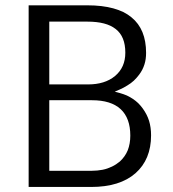

<svg xmlns="http://www.w3.org/2000/svg" viewBox="-20 -724 663 736"><path d="M329.1 -7.3C402.8 -7.3 459.5 -24.9 499.5 -60.1C539.1 -95.2 559.1 -143.6 559.1 -205.1C559.1 -225.1 556.6 -244.1 551.3 -261.2C545.9 -278.3 537.6 -293.9 526.9 -308.6C521.5 -315.9 516.1 -322.3 509.8 -328.6C503.4 -334.5 497.1 -339.8 489.7 -344.7C482.4 -349.6 474.6 -354 466.3 -357.9C458 -361.3 449.2 -364.7 439.9 -367.2L419.9 -372.6L439 -380.9C449.2 -385.3 459 -390.6 468.3 -396.5C477.5 -401.9 485.8 -408.2 493.2 -415C500.5 -421.9 506.8 -429.2 513.2 -437.5C522.5 -449.7 529.3 -462.9 533.7 -477.1C538.1 -490.7 540 -505.4 540 -521.5C540 -581.5 521.5 -627 484.4 -657.2C475.1 -665 464.4 -671.9 453.1 -677.7C441.4 -683.1 428.7 -688 414.6 -691.9C400.4 -695.8 384.8 -698.7 368.2 -700.7C351.6 -702.6 334 -703.6 314.9 -703.6H89.8V-7.3ZM168.9 -339.8H176.3H332.5C380.9 -339.8 417.5 -328.6 442.4 -305.7C467.3 -282.7 479.5 -248.5 479.5 -204.1C479.5 -183.1 476.1 -164.6 469.7 -147.9C462.9 -131.3 452.6 -117.2 439.5 -105C430.2 -97.2 420.4 -90.8 409.2 -85.4C397.9 -80.1 386.2 -75.7 373 -73.2C359.9 -70.8 346.2 -69.3 331.1 -69.3H176.3H168.9V-76.7V-332.5ZM168.9 -400.4V-407.7V-633.8V-641.1H176.3H314.9C363.3 -641.1 399.4 -631.8 423.3 -612.8C448.2 -593.8 460.4 -563.5 460.4 -522C460.4 -484.4 447.3 -454.6 420.9 -432.6C395 -411.1 360.4 -400.4 317.9 -400.4H176.3Z"/></svg>

Font: Shabnam FD Light
Style: Regular
Weight: 300
Foundry: DejaVu fonts team - Redesigned by Saber Rastikerdar - Based on Vazir font
Version: Version 5.00;October 20, 2019;FontCreator 12.0.0.2547 64-bit